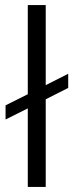

<svg xmlns="http://www.w3.org/2000/svg" viewBox="-20 -740 295 760"><path d="M250 -392 161 -347V0H90V-311L2 -267V-323L90 -367V-720H161V-403L250 -448Z"/></svg>

Font: Chivo Light
Style: Regular
Weight: 300
Designer: Hector Gatti
Foundry: Omnibus-Type
Version: Version 1.007